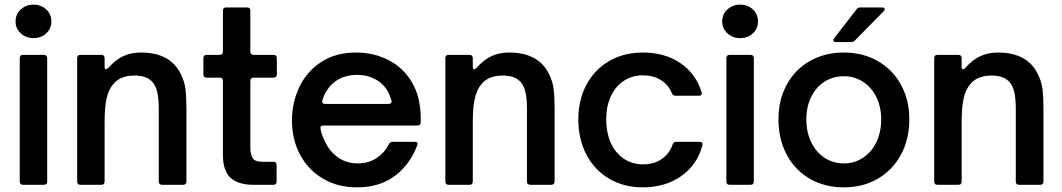

<svg xmlns="http://www.w3.org/2000/svg" viewBox="-20 -795 4569 826"><path d="M79 0Q65 0 65 -14V-545Q65 -551 68.5 -555Q72 -559 79 -559H169Q176 -559 179.5 -555Q183 -551 183 -545V-14Q183 0 169 0ZM47 -703Q47 -734 69.5 -754.5Q92 -775 124 -775Q157 -775 179 -754.5Q201 -734 201 -703Q201 -672 179 -651.5Q157 -631 124 -631Q92 -631 69.5 -651.5Q47 -672 47 -703Z M326 0Q312 0 312 -14V-545Q312 -551 315.5 -555Q319 -559 326 -559H416Q423 -559 426.5 -555Q430 -551 430 -545V-508Q430 -497 436 -497Q440 -497 446 -503Q478 -539 511.5 -554Q545 -569 586 -569Q712 -569 757 -478Q774 -445 778 -411Q782 -377 782 -327V-14Q782 -7 778 -3.5Q774 0 768 0H677Q671 0 667 -3.5Q663 -7 663 -14V-327Q663 -371 656.5 -399Q650 -427 635 -443Q611 -470 559 -470Q498 -470 468 -434Q448 -411 439 -373Q430 -335 430 -269V-14Q430 0 416 0Z M1070 0Q1005 0 972 -30Q939 -60 939 -129V-447Q939 -461 925 -461H869Q855 -461 855 -475V-545Q855 -551 858.5 -555Q862 -559 869 -559H925Q939 -559 939 -573V-749Q939 -763 953 -763H1043Q1057 -763 1057 -749V-573Q1057 -566 1061 -562.5Q1065 -559 1071 -559H1157Q1164 -559 1167.5 -555Q1171 -551 1171 -545V-475Q1171 -461 1157 -461H1071Q1065 -461 1061 -457.5Q1057 -454 1057 -447V-162Q1057 -130 1067 -114.5Q1077 -99 1111 -99H1156Q1170 -99 1170 -85V-14Q1170 0 1156 0Z M1236 -277Q1236 -353 1267.5 -420Q1299 -487 1361.5 -528Q1424 -569 1512 -569Q1586 -569 1649.5 -537.5Q1713 -506 1751.5 -442Q1790 -378 1790 -285V-269Q1790 -262 1786 -258.5Q1782 -255 1776 -255H1371Q1356 -255 1359 -240Q1363 -217 1375 -193Q1395 -146 1432.5 -119Q1470 -92 1518 -92Q1565 -92 1600 -115Q1635 -138 1653 -175Q1659 -185 1669 -185H1763Q1771 -185 1774.5 -181.5Q1778 -178 1776 -173Q1747 -91 1681 -40Q1615 11 1515 11Q1433 11 1369.5 -26.5Q1306 -64 1271 -129.5Q1236 -195 1236 -277ZM1651 -348Q1659 -348 1662.5 -352Q1666 -356 1664 -363Q1656 -389 1649 -401Q1629 -436 1594 -454.5Q1559 -473 1516 -473Q1472 -473 1438 -454.5Q1404 -436 1383 -401Q1372 -382 1367 -363Q1366 -361 1366 -358Q1366 -348 1379 -348Z M1910 0Q1896 0 1896 -14V-545Q1896 -551 1899.5 -555Q1903 -559 1910 -559H2000Q2007 -559 2010.5 -555Q2014 -551 2014 -545V-508Q2014 -497 2020 -497Q2024 -497 2030 -503Q2062 -539 2095.5 -554Q2129 -569 2170 -569Q2296 -569 2341 -478Q2358 -445 2362 -411Q2366 -377 2366 -327V-14Q2366 -7 2362 -3.5Q2358 0 2352 0H2261Q2255 0 2251 -3.5Q2247 -7 2247 -14V-327Q2247 -371 2240.5 -399Q2234 -427 2219 -443Q2195 -470 2143 -470Q2082 -470 2052 -434Q2032 -411 2023 -373Q2014 -335 2014 -269V-14Q2014 0 2000 0Z M2468 -282Q2468 -365 2503 -430.5Q2538 -496 2601 -532.5Q2664 -569 2746 -569Q2840 -569 2907 -523.5Q2974 -478 2998 -399Q2999 -397 2999 -394Q2999 -383 2986 -383H2886Q2875 -383 2870 -395Q2855 -431 2822.5 -451Q2790 -471 2746 -471Q2700 -471 2664 -447.5Q2628 -424 2608 -381Q2588 -338 2588 -282Q2588 -224 2608 -180Q2628 -136 2664 -112Q2700 -88 2746 -88Q2794 -88 2827 -111Q2860 -134 2874 -174Q2877 -185 2890 -185H2989Q3005 -185 3002 -170Q2979 -85 2910 -37Q2841 11 2746 11Q2664 11 2601 -26Q2538 -63 2503 -129.5Q2468 -196 2468 -282Z M3119 0Q3105 0 3105 -14V-545Q3105 -551 3108.5 -555Q3112 -559 3119 -559H3209Q3216 -559 3219.5 -555Q3223 -551 3223 -545V-14Q3223 0 3209 0ZM3087 -703Q3087 -734 3109.5 -754.5Q3132 -775 3164 -775Q3197 -775 3219 -754.5Q3241 -734 3241 -703Q3241 -672 3219 -651.5Q3197 -631 3164 -631Q3132 -631 3109.5 -651.5Q3087 -672 3087 -703Z M3329 -282Q3329 -365 3364.5 -430.5Q3400 -496 3464 -532.5Q3528 -569 3610 -569Q3692 -569 3756 -532.5Q3820 -496 3856 -430.5Q3892 -365 3892 -282Q3892 -197 3856.5 -130.5Q3821 -64 3757 -26.5Q3693 11 3610 11Q3528 11 3464 -26Q3400 -63 3364.5 -129.5Q3329 -196 3329 -282ZM3771 -282Q3771 -334 3750.5 -376.5Q3730 -419 3693 -443Q3656 -467 3610 -467Q3564 -467 3527 -443.5Q3490 -420 3469.5 -377.5Q3449 -335 3449 -282Q3449 -226 3470 -183Q3491 -140 3527.5 -116Q3564 -92 3610 -92Q3656 -92 3693 -116.5Q3730 -141 3750.5 -184Q3771 -227 3771 -282ZM3577 -614Q3565 -614 3565 -622Q3565 -625 3569 -631L3665 -755Q3670 -763 3682 -763H3774Q3786 -763 3786 -755Q3786 -751 3781 -746L3658 -621Q3651 -614 3641 -614Z M4013 0Q3999 0 3999 -14V-545Q3999 -551 4002.5 -555Q4006 -559 4013 -559H4103Q4110 -559 4113.5 -555Q4117 -551 4117 -545V-508Q4117 -497 4123 -497Q4127 -497 4133 -503Q4165 -539 4198.5 -554Q4232 -569 4273 -569Q4399 -569 4444 -478Q4461 -445 4465 -411Q4469 -377 4469 -327V-14Q4469 -7 4465 -3.5Q4461 0 4455 0H4364Q4358 0 4354 -3.5Q4350 -7 4350 -14V-327Q4350 -371 4343.5 -399Q4337 -427 4322 -443Q4298 -470 4246 -470Q4185 -470 4155 -434Q4135 -411 4126 -373Q4117 -335 4117 -269V-14Q4117 0 4103 0Z"/></svg>

Font: Open Sauce Two SemiBold
Style: Regular
Weight: 600
Designer: Alfredo Marco Pradil
Foundry: Creative Sauce Fz LLC
Version: Version 1.477